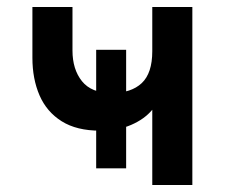

<svg xmlns="http://www.w3.org/2000/svg" viewBox="-20 -531 656 551"><path d="M256 -48V-388H342V-48ZM417 0V-216Q394.5 -189 356.2 -172.5Q318 -156 267 -156Q200 -156 157 -183Q114 -210 93.5 -257.2Q73 -304.5 73 -365V-511H188V-386Q188 -332 215.2 -298Q242.5 -264 300 -264Q356.5 -264 386.8 -292.5Q417 -321 417 -384V-511H532V0Z"/></svg>

Font: Overpass Mono Light
Style: Regular
Weight: 300
Monospace: yes
Designer: Delve Withrington, Dave Bailey
Foundry: Delve Fonts LLC
Version: Version 4.000